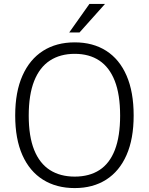

<svg xmlns="http://www.w3.org/2000/svg" viewBox="-20 -949 758 979"><path d="M361 10Q267.5 10 199.2 -32.8Q131 -75.5 94.2 -158Q57.5 -240.5 57.5 -360Q57.5 -480 94.5 -563.2Q131.5 -646.5 199.5 -689.8Q267.5 -733 361 -733Q454 -733 521.5 -690Q589 -647 625.2 -563.8Q661.5 -480.5 661.5 -360Q661.5 -241 625.2 -158.5Q589 -76 521.5 -33Q454 10 361 10ZM361 -48.5Q435.5 -48.5 487.2 -82Q539 -115.5 565.8 -184.8Q592.5 -254 592.5 -359.5Q592.5 -467 565.2 -536.5Q538 -606 486.5 -640.2Q435 -674.5 361 -674.5Q287 -674.5 234.5 -640.2Q182 -606 154.2 -536Q126.5 -466 126.5 -359.5Q126.5 -253.5 154.2 -184.5Q182 -115.5 234.5 -82Q287 -48.5 361 -48.5ZM436 -929H515.5L385.5 -783.5H333Z"/></svg>

Font: Public Sans Thin ExtraLight
Style: Regular
Weight: 250
Version: Version 1.007